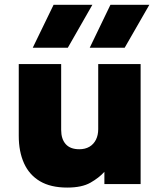

<svg xmlns="http://www.w3.org/2000/svg" viewBox="-20 -790 689 824"><path d="M268.5 15Q197.5 15 151.5 -12.2Q105.5 -39.5 83 -89.5Q60.5 -139.5 60.5 -207V-515H242.5V-232.5Q242.5 -193.5 262 -171.5Q281.5 -149.5 320.5 -149.5Q345.5 -149.5 363.8 -160.2Q382 -171 391.8 -190.5Q401.5 -210 401.5 -235.5V-515H583.5V0H428V-52.5Q405 -27 368.2 -6Q331.5 15 268.5 15ZM365 -585 454 -769.5H621L515 -585ZM120.5 -585 210 -769.5H376.5L271 -585Z"/></svg>

Font: Geologica Roman ExtraBold
Style: Regular
Weight: 800
Designer: Sindre Bremnes, Frode Helland
Foundry: Monokrom Skriftforlag AS
Version: Version 1.010;gftools[0.9.28]